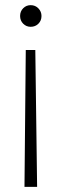

<svg xmlns="http://www.w3.org/2000/svg" viewBox="-20 -528 238 745"><path d="M80 -334H117L124 197H75ZM99 -508Q117 -508 129 -495.5Q141 -483 141 -466Q141 -448 129 -436Q117 -424 99 -424Q82 -424 70 -436Q58 -448 58 -466Q58 -484 70 -496Q82 -508 99 -508Z"/></svg>

Font: DM Sans 28pt ExtraLight
Style: Regular
Weight: 250
Version: Version 4.004;gftools[0.9.30]